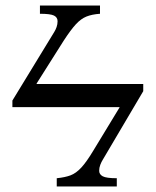

<svg xmlns="http://www.w3.org/2000/svg" viewBox="-20 -677 565 697"><path d="M404 0H186V-30Q216 -33 236 -40.5Q256 -48 275 -68.5Q294 -89 318 -129L414 -287V-288H25V-312L177 -561Q182 -569 185.5 -579Q189 -589 189 -600Q189 -614 176 -620.5Q163 -627 125 -627V-657H343V-627Q314 -625 294 -617Q274 -609 255.5 -589Q237 -569 211 -529L113 -374V-372H500V-346L353 -97Q348 -89 344 -78.5Q340 -68 340 -57Q340 -44 353 -37Q366 -30 404 -30Z"/></svg>

Font: STIX Two Text
Style: Regular
Weight: 400
Designer: Ross Mills, John Hudson & Paul Hanslow, Tiro Typeworks Ltd; with prior portions MicroPress Inc., and Coen Hoffman.
Foundry: Tiro Typeworks Ltd
Version: Version 2.13 b171